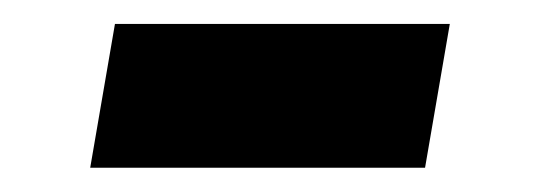

<svg xmlns="http://www.w3.org/2000/svg" viewBox="-20 -385 449 159"><path d="M352.5 -365.2 332 -246.1H54.7L75.2 -365.2Z"/></svg>

Font: Roboto ExtraBold
Style: Italic
Weight: 800
Designer: Christian Robertson
Foundry: Google
Version: Version 3.009; 2024